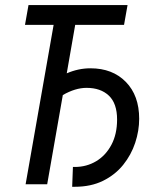

<svg xmlns="http://www.w3.org/2000/svg" viewBox="-20 -713 626 743"><path d="M259.3 9.8 262.2 -66.9H269.5Q314.9 -66.9 352.1 -89.1Q389.2 -111.3 411.1 -152.6Q433.1 -193.8 433.1 -250.5Q433.1 -312.5 401.4 -342.8Q369.6 -373 314.9 -373Q271.5 -373 223.1 -345.2L162.6 0H79.1L187.5 -616.7H76.7L90.3 -693.4H473.6L460 -616.7H271L238.3 -429.2Q283.2 -448.7 330.1 -448.7Q415.5 -448.7 467 -396Q518.6 -343.3 518.6 -253.4Q518.6 -207 503.2 -160.4Q487.8 -113.8 456.8 -75.2Q425.8 -36.6 378.9 -13.4Q332 9.8 269 9.8Z"/></svg>

Font: CaskaydiaCove NFP SemiLight
Style: Italic
Weight: 350
Italic angle: -10°
Designer: Aaron Bell
Foundry: Saja Typeworks
Version: Version 2111.001; VTT 6.35;Nerd Fonts 3.1.1